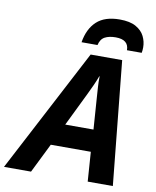

<svg xmlns="http://www.w3.org/2000/svg" viewBox="-159 -1015 887 1091"><g transform="rotate(10 284.0 -469.5)"><path d="M-60 0 314 -714H496L568 0H423L411 -170H180L96 0ZM241 -297H404L391 -481Q389 -510 387 -540Q385 -570 386 -601H384Q374 -574 362 -547.5Q350 -521 335 -490ZM251 -774Q264 -853 310.5 -896Q357 -939 443 -939Q502 -939 536.5 -919.5Q571 -900 586 -869.5Q601 -839 601 -806Q601 -788 598 -774H513Q513 -835 438 -835Q400 -835 375.5 -822Q351 -809 343 -774Z"/></g></svg>

Font: Noto IKEA Latin
Style: Bold Italic
Weight: 700
Italic angle: -12°
Designer: Monotype Design Team
Foundry: Monotype Imaging Inc.
Version: Version 1.0